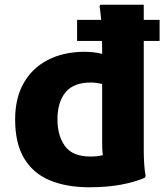

<svg xmlns="http://www.w3.org/2000/svg" viewBox="-20 -780 704 812"><path d="M357 12Q262 12 191.5 -17Q121 -46 82.5 -109.5Q44 -173 44 -275Q44 -364 79.5 -427.5Q115 -491 180.5 -525.5Q246 -560 334 -561Q358 -561 378 -558.5Q398 -556 412 -552V-575Q412 -590 411 -607H306V-696H408Q406 -714 404.5 -728.5Q403 -743 401 -752L404 -760H588V-696H655V-607H588V-194Q588 -174 588 -144Q588 -114 590 -84Q592 -54 596 -36L592 -28Q550 -10 491.5 1Q433 12 357 12ZM223 -275Q223 -206 255 -162Q287 -118 362 -118Q379 -118 391.5 -119.5Q404 -121 415 -124Q413 -137 412.5 -151.5Q412 -166 412 -183V-425Q402 -427 390.5 -429Q379 -431 364 -431Q291 -431 257 -389.5Q223 -348 223 -275Z"/></svg>

Font: Kufam
Style: Bold
Weight: 700
Designer: Wael Morcos, Artur Schmal
Foundry: Original Type
Version: Version 1.300; ttfautohint (v1.8.3)